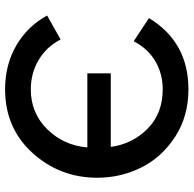

<svg xmlns="http://www.w3.org/2000/svg" viewBox="-23 -731 760 754"><g transform="rotate(90 357.0 -354.0)"><path d="M331 6Q234 6 158.5 -38Q83 -82 41 -159L135 -212Q164 -156 216 -125.5Q268 -95 331 -95Q424 -95 487.5 -159.5Q551 -224 559 -317H268V-409H557Q545 -495 485 -554Q425 -613 331 -613Q270 -613 220.5 -584Q171 -555 142 -499L51 -559Q145 -714 331 -714Q437 -714 517.5 -661.5Q598 -609 638 -528.5Q678 -448 678 -356Q678 -209 580.5 -101.5Q483 6 331 6Z"/></g></svg>

Font: Raleway-v4020 SemiBold
Style: Regular
Weight: 600
Designer: Matt McInerney, Pablo Impallari, Rodrigo Fuenzalida
Foundry: Matt McInerney, Pablo Impallari, Rodrigo Fuenzalida
Version: Version 4.020;PS 004.020;hotconv 1.0.88;makeotf.lib2.5.64775